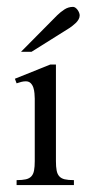

<svg xmlns="http://www.w3.org/2000/svg" viewBox="-20 -533 250 553"><path d="M27.8 0V-14.2Q44.4 -14.2 54.7 -16.6Q64.9 -19 70.6 -25.4Q76.2 -31.7 78.1 -42.2Q80.1 -52.7 80.1 -68.8V-249Q80.1 -255.4 79.3 -263.9Q78.6 -272.5 76.2 -280.3Q73.7 -288.1 68.4 -293.5Q63 -298.8 54.2 -298.8Q47.9 -298.8 41.3 -297.1Q34.7 -295.4 27.8 -293L22.9 -306.2L125 -347.2H141.1V-68.8Q141.1 -52.7 143.1 -42.2Q145 -31.7 150.6 -25.4Q156.2 -19 166.3 -16.6Q176.3 -14.2 192.9 -14.2V0ZM209.5 -488.8Q209.5 -482.9 206.5 -477.5Q203.6 -472.2 199 -467.5Q194.3 -462.9 189.2 -459Q184.1 -455.1 179.7 -452.1L70.8 -383.8H40.5L144.5 -488.8Q153.8 -498 165.3 -505.6Q176.8 -513.2 190.4 -513.2Q193.8 -513.2 197.3 -510.7Q200.7 -508.3 203.4 -504.6Q206.1 -501 207.8 -496.6Q209.5 -492.2 209.5 -488.8Z"/></svg>

Font: Scheherazade Urdu
Style: Regular
Weight: 400
Designer: SIL International
Foundry: SIL International
Version: Version 1.005 (build 117/117)